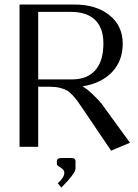

<svg xmlns="http://www.w3.org/2000/svg" viewBox="-20 -653 615 854"><path d="M315.9 64.9V96.2Q315.9 118.2 252.9 181.2L236.8 162.1Q266.1 136.7 266.1 115.2Q266.1 105.5 257.8 98.6Q249.5 91.8 241.2 86.9Q232.9 82 232.9 76.2V64.9Q232.9 49.8 252.9 49.8H293.9Q307.6 49.8 311.8 53.5Q315.9 57.1 315.9 64.9ZM66.9 -632.8H312Q408.2 -632.8 467 -585.2Q525.9 -537.6 525.9 -459Q525.9 -382.8 479 -333Q432.1 -283.2 348.1 -269V-268.1Q364.7 -259.8 392.8 -232.9Q420.9 -206.1 433.1 -189.9L558.1 -18.1L474.1 17.1L351.1 -165Q334 -190.4 325 -202.9Q315.9 -215.3 301.8 -230.5Q287.6 -245.6 275.1 -252Q262.7 -258.3 244.6 -262.7Q226.6 -267.1 203.1 -267.1H149.9V0H66.9ZM149.9 -600.1V-299.8H299.8Q368.2 -299.8 404.1 -340.8Q439.9 -381.8 439.9 -460Q439.9 -528.3 403.1 -564.2Q366.2 -600.1 295.9 -600.1Z"/></svg>

Font: Resagokr
Style: Regular
Weight: 500
Designer: gluk
Foundry: gluk
Version: Version 0.95